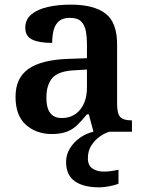

<svg xmlns="http://www.w3.org/2000/svg" viewBox="-20 -568 625 828"><path d="M203 10Q137 10 92 -29.5Q47 -69 47 -151Q47 -232 103 -271Q159 -310 272 -314L355 -317V-374Q355 -408 350 -434.5Q345 -461 329.5 -476Q314 -491 281 -491Q251 -491 234.5 -477Q218 -463 211.5 -438.5Q205 -414 205 -383Q148 -383 118.5 -397.5Q89 -412 89 -448Q89 -484 115.5 -506Q142 -528 186.5 -538Q231 -548 285 -548Q385 -548 435 -509.5Q485 -471 485 -377V-120Q485 -78 498.5 -63.5Q512 -49 546 -49H549V0H383L363 -75H355Q333 -48 313.5 -29Q294 -10 268 0Q242 10 203 10ZM246 -59Q296 -59 325.5 -95Q355 -131 355 -191V-268L303 -265Q233 -262 206.5 -232.5Q180 -203 180 -146Q180 -59 246 -59ZM409 240Q340 240 302.5 213.5Q265 187 265 130Q265 99 281.5 72Q298 45 325 26Q352 7 383 0H452Q431 6 409.5 21.5Q388 37 373.5 60Q359 83 359 115Q359 145 378.5 158.5Q398 172 428 172Q442 172 457.5 170Q473 168 491 164V224Q475 231 450 235.5Q425 240 409 240Z"/></svg>

Font: Noto Serif Vithkuqi SemiBold
Style: Regular
Weight: 600
Version: Version 1.005